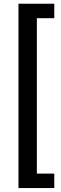

<svg xmlns="http://www.w3.org/2000/svg" viewBox="-20 -832 320 1005"><path d="M76.7 152.3V-812.5H264.2V-736.8H172.9V76.7H264.2V152.3Z"/></svg>

Font: Roboto Slab LO
Style: Regular
Weight: 400
Designer: Google
Version: Version 2.000